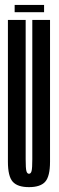

<svg xmlns="http://www.w3.org/2000/svg" viewBox="-20 -756 239 781"><path d="M97.9 5.2Q51.4 5.2 31.8 -16.8Q12.2 -38.8 12.2 -98.2V-675H84.4V-108.5Q84.4 -71.2 87.4 -60.2Q90.4 -49.2 97.9 -49.2Q105.4 -49.2 108.4 -60.2Q111.4 -71.2 111.4 -108.5V-675H183.5V-98.2Q183.5 -38.8 163.9 -16.8Q144.4 5.2 97.9 5.2ZM39.6 -706.5V-736H159.3V-706.5Z"/></svg>

Font: Anybody UltraCondensed Thin
Style: Regular
Weight: 100
Width: 1
Designer: Tyler Finck
Foundry: Etcetera Type Company
Version: Version 1.110